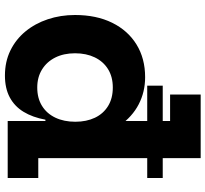

<svg xmlns="http://www.w3.org/2000/svg" viewBox="-48 -782 841 786"><g transform="rotate(90 373.0 -389.5)"><path d="M331.2 -571.2V-634.7H709.1V-571.2ZM475.9 0V-205.5L478.9 -244.5V-317.3L475.9 -406.7V-664.8H367.5V-790H627.9V-125.2H709.1V0ZM296.6 -562.6Q356.9 -562.6 407.6 -536.3Q458.3 -510.1 495.7 -457.2Q533.2 -404.3 553.3 -324.9L478.9 -276.9Q478.9 -322.4 462.5 -357Q446 -391.6 414.6 -410.9Q383.2 -430.3 338.8 -430.3Q295 -430.3 263.6 -410.8Q232.2 -391.3 215.4 -356.5Q198.6 -321.7 198.6 -275.6Q198.6 -229.5 216 -194.7Q233.5 -159.9 265 -140.5Q296.6 -121 338.8 -121Q382.6 -121 414 -140.5Q445.4 -159.9 462.1 -195Q478.9 -230.2 478.9 -276.9L493.9 -154.4H470.5Q460.7 -101.7 438.1 -64.7Q415.5 -27.8 378.6 -8.2Q341.7 11.3 289.8 11.3Q233 11.3 187.3 -11Q141.6 -33.3 109.1 -72.8Q76.6 -112.3 59.3 -164.3Q41.9 -216.3 41.9 -275.6Q41.9 -363 73.6 -427.5Q105.4 -492.1 162.6 -527.3Q219.9 -562.6 296.6 -562.6Z"/></g></svg>

Font: Hepta Slab ExtraLight
Style: Regular
Weight: 200
Designer: Michael LaGattuta
Foundry: Michael LaGattuta
Version: Version 1.100